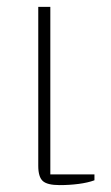

<svg xmlns="http://www.w3.org/2000/svg" viewBox="-20 -528 322 557"><path d="M126 -508V-22H254V-5Q235 2 208.5 5.5Q182 9 153 9Q117 9 104 -3Q91 -15 91 -47V-508Z"/></svg>

Font: IBM Plex Serif ExtLt
Style: Regular
Weight: 200
Designer: Mike Abbink, Paul van der Laan, Pieter van Rosmalen
Foundry: Bold Monday
Version: Version 3.001